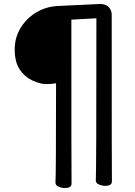

<svg xmlns="http://www.w3.org/2000/svg" viewBox="-20 -800 678 966"><path d="M306 146Q291 146 275 139.5Q259 133 259 118Q262 86 262 -381Q241 -377 211 -377Q181 -377 142 -395.5Q103 -414 78.5 -451.5Q54 -489 54 -551Q54 -612 84.5 -661Q115 -710 165 -739Q215 -768 274 -770L484 -780Q514 -780 528 -763.5Q542 -747 542 -726Q542 89 543 113Q543 135 509 135Q494 135 478 128.5Q462 122 462 107Q465 76 465 -708L339 -701Q339 101 340 124Q340 146 306 146Z"/></svg>

Font: LXGW WenKai Medium
Style: Regular
Weight: 500
Designer: LXGW / Fontworks Inc.
Foundry: LXGW / Fontworks Inc.
Version: Version 1.501; October 10, 2024